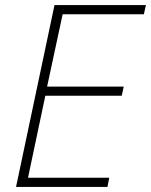

<svg xmlns="http://www.w3.org/2000/svg" viewBox="-20 -734 593 754"><path d="M43 0H402L409 -36H90L158 -358H458L466 -394H165L226 -678H545L553 -714H194Z"/></svg>

Font: Noto Sans ExtraLight
Style: Italic
Weight: 200
Italic angle: -12°
Designer: Monotype Design Team
Foundry: Monotype Imaging Inc.
Version: Version 2.013